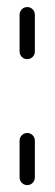

<svg xmlns="http://www.w3.org/2000/svg" viewBox="-20 -539 159 559"><path d="M59.3 0Q53.3 0 48.1 -3Q43 -5.9 40 -11.1Q37 -16.3 37 -22.2V-129.6Q37 -135.6 40 -140.7Q43 -145.9 48.1 -148.9Q53.3 -151.9 59.3 -151.9Q65.2 -151.9 70.4 -148.9Q75.6 -145.9 78.5 -140.7Q81.5 -135.6 81.5 -129.6V-22.2Q81.5 -16.3 78.5 -11.1Q75.6 -5.9 70.4 -3Q65.2 0 59.3 0ZM59.3 -366.7Q53.3 -366.7 48.1 -369.6Q43 -372.6 40 -377.8Q37 -383 37 -388.9V-496.3Q37 -502.2 40 -507.4Q43 -512.6 48.1 -515.6Q53.3 -518.5 59.3 -518.5Q65.2 -518.5 70.4 -515.6Q75.6 -512.6 78.5 -507.4Q81.5 -502.2 81.5 -496.3V-388.9Q81.5 -383 78.5 -377.8Q75.6 -372.6 70.4 -369.6Q65.2 -366.7 59.3 -366.7Z"/></svg>

Font: 26F Galaxy Sans
Style: Regular
Weight: 400
Designer: C₂₉H₂₅N₃O₅
Version: Version 1.100;FEAKit 1.0